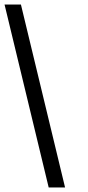

<svg xmlns="http://www.w3.org/2000/svg" viewBox="-42 -772 386 844"><path d="M-22 -752H50L244 52H172Z"/></svg>

Font: Pathway Extreme 72pt SemiBold
Style: Regular
Weight: 600
Designer: Eduardo Rodriguez Tunni
Foundry: Eduardo Rodriguez Tunni
Version: Version 1.001;gftools[0.9.26]